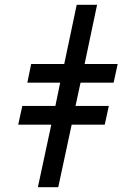

<svg xmlns="http://www.w3.org/2000/svg" viewBox="-20 -781 517 801"><path d="M138 0 194 -261H56L73 -339H211L231 -436H94L110 -514H248L300 -761H385L333 -514H471L454 -436H316L295 -339H434L417 -261H279L223 0Z"/></svg>

Font: Noto Sans SemiCondensed Medium
Style: Italic
Weight: 500
Width: 4
Italic angle: -12°
Designer: Monotype Design Team
Foundry: Monotype Imaging Inc.
Version: Version 2.013; ttfautohint (v1.8.4.7-5d5b)